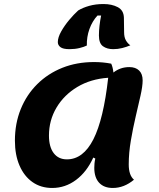

<svg xmlns="http://www.w3.org/2000/svg" viewBox="-20 -908 787 953"><path d="M239 25Q183 25 141.5 -4Q100 -33 77 -86Q54 -139 54 -210Q54 -295 83 -366.5Q112 -438 165 -490.5Q218 -543 289.5 -571.5Q361 -600 447 -600Q491 -600 532 -592Q540 -575 543 -548Q577 -575 622 -575Q653 -575 670.5 -558Q688 -541 688 -509Q688 -480 677.5 -433.5Q667 -387 653.5 -329.5Q640 -272 629.5 -210.5Q619 -149 619 -92Q619 -38 645 -16Q596 25 540 25Q496 25 472 -1Q448 -27 448 -75Q448 -85 449 -96.5Q450 -108 453 -121L443 -126Q411 -55 357.5 -15Q304 25 239 25ZM223 -235Q223 -179 246.5 -148Q270 -117 312 -117Q393 -117 443.5 -216.5Q494 -316 517 -522Q430 -516 364 -476.5Q298 -437 260.5 -374Q223 -311 223 -235ZM325 -664Q293 -664 280 -674Q267 -684 267 -699Q267 -722 283.5 -751.5Q300 -781 323.5 -809Q347 -837 368 -856Q391 -870 423 -879Q455 -888 494 -888Q535 -888 564.5 -872.5Q594 -857 595 -820L596 -748Q596 -723 605 -707.5Q614 -692 627 -683Q608 -675 586.5 -669.5Q565 -664 542 -664Q511 -664 491 -678.5Q471 -693 471 -732Q471 -755 474 -781Q477 -807 482 -831H464Q438 -803 424 -764Q410 -725 411 -682Q397 -675 374.5 -669.5Q352 -664 325 -664Z"/></svg>

Font: Lemonada SemiBold
Style: Regular
Weight: 600
Designer: Mohamed Gaber (Arabic), Eduardo Tunni (Latin)
Foundry: Kief Type Foundry
Version: Version 4.005; ttfautohint (v1.8.3)